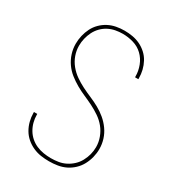

<svg xmlns="http://www.w3.org/2000/svg" viewBox="-182 -845 863 955"><g transform="rotate(30 250.0 -367.5)"><path d="M249 8Q225 8 201.5 4.5Q178 1 156 -9Q134 -19 116 -34.5Q98 -50 86 -70.5Q74 -91 68 -114.5Q62 -138 62 -161V-167H81V-162Q81 -141 86.5 -120Q92 -99 103 -80.5Q114 -62 130 -48Q146 -34 165.5 -25.5Q185 -17 206.5 -13.5Q228 -10 249 -10Q271 -10 292.5 -13.5Q314 -17 333.5 -27Q353 -37 369 -52Q385 -67 395.5 -86.5Q406 -106 411.5 -127Q417 -148 417 -170Q417 -198 407 -225Q397 -252 379.5 -273.5Q362 -295 338.5 -311Q315 -327 290 -339.5Q265 -352 239.5 -363Q214 -374 189.5 -388Q165 -402 143 -419.5Q121 -437 105 -460Q89 -483 80.5 -510Q72 -537 72 -565Q72 -589 77.5 -612.5Q83 -636 93.5 -657Q104 -678 121 -695Q138 -712 159 -723Q180 -734 203.5 -738.5Q227 -743 251 -743Q274 -743 297 -739Q320 -735 341 -725Q362 -715 379.5 -699Q397 -683 408 -662.5Q419 -642 424.5 -619.5Q430 -597 430 -573V-568H411V-573Q411 -604 399.5 -634Q388 -664 365.5 -685.5Q343 -707 312.5 -716Q282 -725 251 -725Q230 -725 209 -721Q188 -717 169 -707Q150 -697 135 -681.5Q120 -666 110.5 -647Q101 -628 96 -607Q91 -586 91 -565Q91 -537 100.5 -510.5Q110 -484 128 -462Q146 -440 169 -424Q192 -408 217 -395.5Q242 -383 268 -372Q294 -361 318.5 -347.5Q343 -334 364.5 -316Q386 -298 402.5 -275Q419 -252 427.5 -225Q436 -198 436 -170Q436 -146 430 -122Q424 -98 412.5 -76.5Q401 -55 383 -38Q365 -21 343.5 -10.5Q322 0 297.5 4Q273 8 249 8Z"/></g></svg>

Font: Iosevka Curly Thin
Style: Regular
Weight: 100
Monospace: yes
Designer: Belleve Invis
Foundry: Belleve Invis
Version: Version 22.1.2; ttfautohint (v1.8.4)